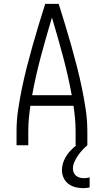

<svg xmlns="http://www.w3.org/2000/svg" viewBox="-20 -755 540 998"><path d="M66 0V-74Q66 -130 74.5 -186.5Q83 -243 94.5 -298.5Q106 -354 120 -408.5Q134 -463 149.5 -518Q165 -573 181.5 -627Q198 -681 215 -735H285Q302 -681 318.5 -627Q335 -573 350.5 -518Q366 -463 380 -408.5Q394 -354 405.5 -298.5Q417 -243 425.5 -186.5Q434 -130 434 -74V0H373V-74Q373 -106 370 -139Q367 -172 362 -205H138Q133 -172 130 -139Q127 -106 127 -74V0ZM147 -260H353Q334 -363 307 -463.5Q280 -564 250 -664Q220 -564 193 -463.5Q166 -363 147 -260ZM412 223Q392 223 372 218Q352 213 335.5 200.5Q319 188 310.5 169Q302 150 302 130Q302 102 314 76Q326 50 345 29.5Q364 9 386.5 -7.5Q409 -24 434 -37V0Q420 12 407.5 25.5Q395 39 384.5 54.5Q374 70 366.5 87Q359 104 359 122Q359 133 363.5 143Q368 153 376.5 159.5Q385 166 395.5 168.5Q406 171 417 171Q425 171 432 170Q439 169 446 167V219Q438 221 429.5 222Q421 223 412 223Z"/></svg>

Font: Iosevka Term Curly Light
Style: Regular
Weight: 300
Designer: Belleve Invis
Foundry: Belleve Invis
Version: Version 32.3.0